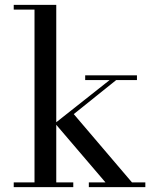

<svg xmlns="http://www.w3.org/2000/svg" viewBox="-20 -770 644 790"><path d="M36.5 -19.5V0H281.5V-19.5H211.5V-256.5L414 -19.5H345.5V0H578V-19.5H523L283.5 -300.5L458 -440.5H543.5V-460H330.5V-440.5H431L211.5 -267V-750H36.5V-730.5H122V-19.5Z"/></svg>

Font: Bodoni* 11
Style: Regular
Weight: 400
Version: Version 2.3